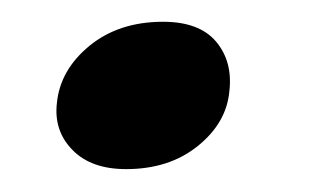

<svg xmlns="http://www.w3.org/2000/svg" viewBox="-20 -144 291 172"><path d="M93 7.5Q61.5 7.5 44.8 -9.8Q28 -27 31 -52Q34 -81.5 60.2 -103Q86.5 -124.5 126 -124.5Q158.5 -124.5 173.5 -106.8Q188.5 -89 185.5 -62.5Q183 -34 157.2 -13.2Q131.5 7.5 93 7.5Z"/></svg>

Font: Fraunces 9pt S050
Style: Italic
Weight: 400
Italic angle: -16°
Version: Version 1.000; ttfautohint (v1.8.3)